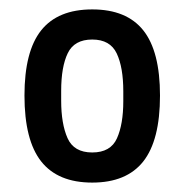

<svg xmlns="http://www.w3.org/2000/svg" viewBox="-20 -718 391 408"><path d="M176 -330Q103 -330 67.5 -375Q32 -420 32 -515Q32 -609 67.5 -653.5Q103 -698 176 -698Q249 -698 284.5 -653.5Q320 -609 320 -515Q320 -420 284.5 -375Q249 -330 176 -330ZM176 -394Q215 -394 228.5 -424Q242 -454 242 -503V-524Q242 -575 228 -604.5Q214 -634 176 -634Q138 -634 124 -605Q110 -576 110 -525V-504Q110 -455 123.5 -424.5Q137 -394 176 -394Z"/></svg>

Font: Archivo SemiCondensed SemiBold
Style: Regular
Weight: 600
Width: 4
Designer: Hector Gatti
Foundry: Omnibus-Type
Version: Version 2.001; ttfautohint (v1.8.3)